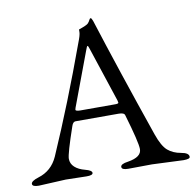

<svg xmlns="http://www.w3.org/2000/svg" viewBox="-79 -755 853 838"><g transform="rotate(-10 347.5 -335.5)"><path d="M241.2 -293.9Q241.2 -287.1 262.2 -287.1H417Q431.2 -287.1 431.2 -292Q431.2 -293.9 429.2 -301.8L350.1 -541Q344.7 -559.1 341.8 -559.1Q338.9 -559.1 333 -542L243.2 -301.8Q241.2 -295.9 241.2 -293.9ZM30.8 -30.8Q90.8 -48.8 117.2 -107.9Q213.4 -328.1 304.2 -578.1Q317.4 -611.3 317.4 -624Q317.4 -636.7 317.9 -636.2Q354 -648.4 359.9 -655.3Q366.2 -662.1 369.1 -668.9Q372.1 -675.8 376 -675.8Q379.9 -675.8 384.8 -662.1Q459 -429.2 563 -127.9Q582 -73.2 605 -53.7Q627.9 -34.2 662.6 -28.3Q697.3 -22.5 696.8 -4.9Q696.8 4.9 668 4.9L528.8 -1L423.8 0Q395 0 395 -13.2Q395 -26.4 428.2 -30.8Q489.3 -40.5 488.8 -76.2Q488.8 -106 451.2 -232.9Q448.2 -244.1 423.8 -244.1H232.9Q221.7 -244.1 215.8 -226.1Q175.8 -109.9 175.8 -87.9Q175.8 -65.9 192.4 -50.8Q209 -35.6 237.8 -28.3Q266.6 -21 267.1 -9.8Q267.1 1.5 237.8 1L147 -1L26.9 4.9Q-2 4.9 -2 -7.8Q-2 -20.5 30.8 -30.8Z"/></g></svg>

Font: EBGaramond
Style: Regular
Weight: 400
Version: Version 000.012g